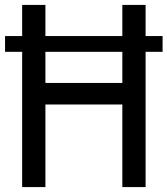

<svg xmlns="http://www.w3.org/2000/svg" viewBox="-22 -760 680 780"><path d="M68 0V-740H162.5V-423H475V-740H569.5V0H475V-335.5H162.5V0ZM-1.5 -549.5V-613.5H638.5V-549.5Z"/></svg>

Font: Encode Sans Condensed Medium
Style: Regular
Weight: 500
Width: 3
Designer: Multiple Designers
Foundry: Impallari Type
Version: Version 3.000; ttfautohint (v1.8.3) -l 8 -r 50 -G 200 -x 14 